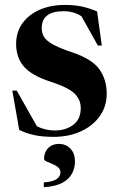

<svg xmlns="http://www.w3.org/2000/svg" viewBox="-20 -544 486 780"><path d="M243 -524Q282.5 -524 312.5 -517.5Q342.5 -511 374.5 -497.5L393.5 -359H377.5L311 -478Q279 -498.5 239 -498.5Q149.5 -498.5 149.5 -430Q149.5 -411 158 -395.5Q166.5 -380 192.8 -364.8Q219 -349.5 273 -331.5Q353.5 -304.5 383.5 -262.8Q413.5 -221 413.5 -163Q413.5 -111.5 385.2 -72Q357 -32.5 308.2 -10.2Q259.5 12 198 12Q152 12 118 4.5Q84 -3 58 -16.5L30 -176H48L130 -31Q163.5 -14 203.5 -14Q246.5 -14 277.2 -36.5Q308 -59 308 -105Q308 -140.5 281.5 -165.2Q255 -190 181.5 -213.5Q108 -237.5 76.8 -274Q45.5 -310.5 45.5 -365.5Q45.5 -414.5 71.5 -450Q97.5 -485.5 142.2 -504.8Q187 -524 243 -524ZM158 197Q195.5 194.5 210.5 183.2Q225.5 172 225.5 157Q225.5 143.5 215.5 135.2Q205.5 127 192.2 121.8Q179 116.5 169 112Q159 107.5 159 101.5Q159 74.5 175.8 57.5Q192.5 40.5 219.5 40.5Q246.5 40.5 265.5 59.2Q284.5 78 284.5 113Q284.5 137 273.2 159.8Q262 182.5 234.2 198Q206.5 213.5 158 216.5Z"/></svg>

Font: Newsreader Display SemiBold
Style: Regular
Weight: 600
Designer: Hugues Gentile
Foundry: Production Type
Version: Version 1.001